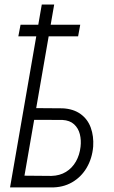

<svg xmlns="http://www.w3.org/2000/svg" viewBox="-20 -819 496 839"><path d="M119.6 -346.7 253.9 -345.7Q300.8 -343.3 332 -320.8Q363.3 -298.3 376.7 -261Q390.1 -223.6 387.2 -178.7Q382.8 -127 358.9 -86.2Q335 -45.4 294.7 -22.2Q254.4 1 201.7 0H23.9L162.6 -799.3H216.8L86.9 -51.3L204.6 -50.3Q241.2 -51.3 268.3 -67.9Q295.4 -84.5 311.8 -113.3Q328.1 -142.1 332 -177.7Q335.4 -206.5 328.9 -232.7Q322.3 -258.8 303.7 -275.9Q285.2 -293 252.9 -294.9L109.9 -295.4ZM330.6 -710.9 321.3 -660.2H60.1L69.8 -710.9Z"/></svg>

Font: Roboto Condensed Light
Style: Italic
Weight: 300
Italic angle: -12°
Designer: Christian Robertson
Foundry: Google
Version: Version 3.0; 2020